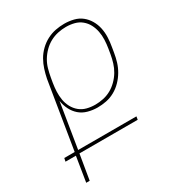

<svg xmlns="http://www.w3.org/2000/svg" viewBox="-199 -851 877 959"><g transform="rotate(-30 239.5 -371.5)"><path d="M36 0H16L39 -143H-21L-17 -162H43L106 -548Q111 -573 119 -598Q127 -623 140 -646Q153 -669 173 -688.5Q193 -708 217 -720.5Q241 -733 266.5 -738Q292 -743 317 -743Q345 -743 371 -736.5Q397 -730 416.5 -714.5Q436 -699 449 -677Q462 -655 467.5 -629.5Q473 -604 472 -576.5Q471 -549 466 -522L461 -492Q457 -467 449.5 -442.5Q442 -418 428.5 -395Q415 -372 396 -352.5Q377 -333 353.5 -320Q330 -307 304.5 -302Q279 -297 254 -297Q226 -297 199 -304.5Q172 -312 152.5 -329Q133 -346 121 -370Q109 -394 105 -421L63 -162H399L396 -144H60ZM251 -315Q274 -315 297.5 -320Q321 -325 342 -336.5Q363 -348 381 -366Q399 -384 411.5 -405Q424 -426 431 -449Q438 -472 442 -495L447 -525Q451 -549 452 -573.5Q453 -598 448.5 -621Q444 -644 433.5 -664Q423 -684 405.5 -698.5Q388 -713 365 -719Q342 -725 317 -725Q294 -725 270.5 -720Q247 -715 225.5 -703.5Q204 -692 186 -674Q168 -656 155.5 -635Q143 -614 136.5 -591Q130 -568 126 -545L121 -516Q117 -492 116 -467.5Q115 -443 119 -420Q123 -397 134 -376.5Q145 -356 162.5 -341.5Q180 -327 203 -321Q226 -315 251 -315Z"/></g></svg>

Font: Iosevka Term Curly Thin
Style: Italic
Weight: 100
Italic angle: -9°
Designer: Belleve Invis
Foundry: Belleve Invis
Version: Version 32.3.0